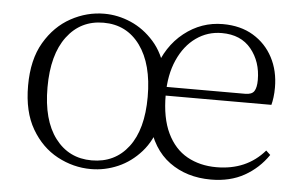

<svg xmlns="http://www.w3.org/2000/svg" viewBox="-43 -584 1033 660"><g transform="rotate(5 473.5 -254.0)"><path d="M292 14Q231 14 176 -15.5Q121 -45 86.5 -104Q52 -163 52 -253Q52 -343 87 -402.5Q122 -462 177 -492Q232 -522 292 -522Q339 -522 384 -502.5Q429 -483 464 -443.5Q499 -404 513 -345H483Q508 -428 567.5 -475Q627 -522 701 -522Q762 -522 806 -495.5Q850 -469 874 -423.5Q898 -378 898 -320Q898 -302 896 -286.5Q894 -271 891 -260H492V-290H798Q821 -290 829 -302.5Q837 -315 837 -341Q837 -404 801.5 -447.5Q766 -491 700 -491Q651 -491 611.5 -463Q572 -435 549 -383.5Q526 -332 526 -263Q526 -183 551 -131Q576 -79 620 -54.5Q664 -30 721 -30Q773 -30 814.5 -48Q856 -66 887 -102L902 -88Q870 -41 821 -13.5Q772 14 706 14Q622 14 562.5 -29.5Q503 -73 481 -162L514 -161Q499 -103 464.5 -64Q430 -25 385 -5.5Q340 14 292 14ZM292 -16Q372 -16 418.5 -77Q465 -138 465 -250Q465 -363 418.5 -427Q372 -491 292 -491Q213 -491 166 -428.5Q119 -366 119 -253Q119 -140 166 -78Q213 -16 292 -16Z"/></g></svg>

Font: Noto Serif TC ExtraLight ExtraLight
Style: Regular
Weight: 250
Version: Version 2.003-H1;hotconv 1.1.1;makeotfexe 2.6.0